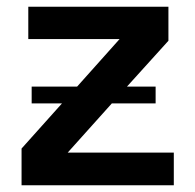

<svg xmlns="http://www.w3.org/2000/svg" viewBox="-20 -550 580 570"><path d="M74 -243V-293H209L335 -434H64V-530H480V-429L357 -293H442V-243H312L181 -97H496V0H44V-109L164 -243Z"/></svg>

Font: Montserrat Alternates
Style: Regular
Weight: 400
Designer: Julieta Ulanovsky
Foundry: Julieta Ulanovsky
Version: Version 2.001